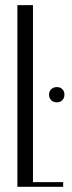

<svg xmlns="http://www.w3.org/2000/svg" viewBox="-20 -719 279 739"><path d="M46.9 -699.2H106.9V-18.1H223.1V0H46.9ZM168.9 -355Q168.9 -367.7 177.2 -375.7Q185.5 -383.8 199.2 -383.8Q211.9 -383.8 220 -375.7Q228 -367.7 228 -355Q228 -341.3 220 -333.3Q211.9 -325.2 199.2 -325.2Q185.5 -325.2 177.2 -333.3Q168.9 -341.3 168.9 -355Z"/></svg>

Font: Moniqa Narrow Heading
Style: Regular
Weight: 400
Width: 4
Designer: Rajesh Rajput
Foundry: Rajesh Rajput
Version: Version 1.000